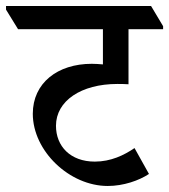

<svg xmlns="http://www.w3.org/2000/svg" viewBox="-64 -644 562 638"><path d="M294 -26C346 -26 398 -44 431 -66L383 -152C348 -128 304 -107 251 -107C170 -107 122 -158 122 -226C122 -309 206 -365 326 -365C337 -365 348 -365 363 -364V-547H478V-557L438 -624H-44V-612L-4 -547H278V-430C266 -431 253 -432 241 -432C127 -432 45 -368 45 -266C45 -142 167 -26 294 -26Z"/></svg>

Font: Noto Serif Devanagari SemiCondensed Medium
Style: Regular
Weight: 500
Width: 4
Designer: Universal Thirst, Indian Type Foundry and the Monotype Design Team
Foundry: Monotype Imaging Inc.
Version: Version 2.004